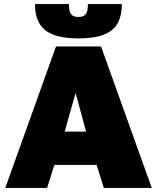

<svg xmlns="http://www.w3.org/2000/svg" viewBox="-20 -930 777 950"><path d="M6 0 257 -700H480L731 0H494L458 -114H249L213 0ZM300 -279H406L354 -470ZM368 -740Q291 -740 243.5 -758.5Q196 -777 174.5 -815Q153 -853 153 -910H321Q321 -873 332 -859.5Q343 -846 368 -846Q393 -846 404 -859.5Q415 -873 415 -910H583Q583 -853 562 -815Q541 -777 493.5 -758.5Q446 -740 368 -740Z"/></svg>

Font: Golos Text ExtraBold
Style: Regular
Weight: 800
Designer: A.Korolkova, Vitaly Kuzmin
Foundry: ParaType Ltd
Version: Version 2.004